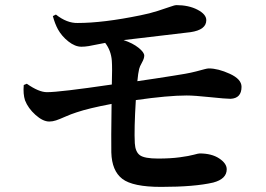

<svg xmlns="http://www.w3.org/2000/svg" viewBox="-20 -732 1040 752"><path d="M187 -669 199 -675Q242 -641 284 -642Q384 -642 530 -672Q566 -679 598.5 -689.5Q631 -700 648 -706Q665 -712 670 -712Q719 -712 753.5 -694Q788 -676 788 -653Q788 -615 726 -606Q688 -601 464 -575Q500 -563 522.5 -545Q545 -527 545 -514Q545 -503 536 -487Q527 -471 525 -462Q521 -446 518 -414Q552 -419 589 -424.5Q626 -430 659.5 -435.5Q693 -441 705 -443Q728 -447 749 -452.5Q770 -458 781 -461Q792 -464 798 -464Q834 -464 880 -443Q926 -422 926 -392Q926 -347 883 -345Q864 -345 802.5 -351.5Q741 -358 711 -358Q638 -358 512 -340Q505 -226 508 -171Q510 -137 528 -124Q546 -111 599 -111Q648 -111 684.5 -116Q721 -121 739 -126Q757 -131 762 -131Q809 -131 838.5 -111.5Q868 -92 868 -69Q868 -31 815 -17Q742 0 611 0Q500 0 459 -31.5Q418 -63 416 -135Q415 -179 417 -325Q327 -308 280 -292Q258 -285 235.5 -275Q213 -265 199.5 -260.5Q186 -256 173 -256Q148 -256 119 -282Q90 -308 78 -339Q70 -364 73 -399L85 -404Q132 -371 164 -371Q214 -371 418 -401Q420 -466 418 -494Q415 -534 392 -564Q384 -563 363.5 -558.5Q343 -554 327.5 -551.5Q312 -549 299 -549Q274 -549 248 -569.5Q222 -590 207 -617Q195 -639 187 -669Z"/></svg>

Font: Swei Spring CJKtc
Style: Bold
Weight: 700
Version: Version 1.021